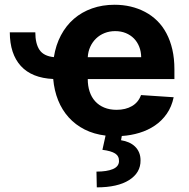

<svg xmlns="http://www.w3.org/2000/svg" viewBox="-20 -573 810 823"><path d="M22 -434.3H131.4Q131.4 -386 149.3 -359.2Q167.3 -332.4 210.9 -328.1Q219.1 -380 241.1 -421.5Q263.1 -463.1 296.7 -492.2Q330.3 -521.3 374.5 -536.9Q418.7 -552.6 471.2 -552.6Q543.3 -552.6 601.6 -522Q630.7 -506.7 653.9 -483.8Q677.2 -460.9 693.5 -430Q709.9 -399.1 718.8 -360.6Q727.6 -322.1 727.6 -275.6V-234H356.2V-233.7Q356.2 -204.5 364.2 -180.4Q372.2 -156.2 388 -138.8Q403.8 -121.4 426.8 -111.9Q449.9 -102.3 479.8 -102.3Q518.5 -102.3 545.8 -118.3Q573.2 -134.2 584.5 -165.5L724.4 -156.2Q715.9 -115.4 694.8 -85.2Q673.7 -55 643.8 -34.8Q614 -14.6 577.6 -3.6Q541.2 7.5 502.1 9.9L498.9 28.1Q517 30.9 532.3 37.6Q547.6 44.4 558.8 55.2Q570 66.1 576.2 80.8Q582.4 95.5 582.4 114.3Q583.1 167.3 533.4 198.9Q484 230.1 394.9 230.1L393.5 162.6Q438.2 162.6 463.8 151.8Q489.3 141 490.1 118.3Q490.8 95.9 473.5 84.9Q456.3 73.9 419 69.2L432.5 8.2Q382.5 2.1 342.9 -17.9Q303.3 -38 274.7 -69.6Q246.1 -101.2 229.2 -143.1Q212.4 -185 208.1 -234.4Q116.5 -238.6 69.4 -290.1Q22.4 -341.6 22 -434.3ZM585.2 -327.8Q584.9 -352.3 576.7 -372.9Q568.5 -393.5 554 -408.2Q539.4 -422.9 519 -431.3Q498.6 -439.6 473.7 -439.6Q449.2 -439.6 428.3 -431.3Q407.3 -422.9 391.9 -408Q376.4 -393.1 367 -372.7Q357.6 -352.3 356.2 -327.8Z"/></svg>

Font: Inter P
Style: Bold
Weight: 700
Designer: Rasmus Andersson
Foundry: rsms
Version: Version 3.018;git-588b23468